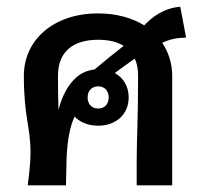

<svg xmlns="http://www.w3.org/2000/svg" viewBox="-20 -557 607 577"><path d="M275 -297.5C295 -297.5 306.7 -283.3 306.7 -264.2C306.7 -245 295 -230.8 275 -230.8C255 -230.8 243.3 -245 243.3 -264.2C243.3 -283.3 255 -297.5 275 -297.5ZM390.8 0H497.5V-329.2C497.5 -365.8 486.7 -400 467.5 -428.3C487.5 -438.3 510 -443.3 539.2 -444.2L521.7 -536.7C471.7 -532.5 438.3 -506.7 413.3 -480.8C376.7 -503.3 330 -516.7 275 -516.7C139.2 -516.7 51.7 -435.8 51.7 -329.2C51.7 -202.5 71.7 -179.2 71.7 -97.5C71.7 -59.2 63.3 0 63.3 0H178.3L180 -79.2C182.5 -139.2 190.8 -178.3 204.2 -206.7C220.8 -189.2 245.8 -179.2 275 -179.2C327.5 -179.2 366.7 -212.5 366.7 -264.2C366.7 -297.5 350.8 -323.3 325 -337.5C344.2 -351.7 364.2 -366.7 385 -380.8C391.7 -366.7 395 -350 395 -329.2C395 -195.8 390.8 -135 390.8 -79.2ZM351.7 -419.2C321.7 -395.8 291.7 -371.7 264.2 -348.3C243.3 -345.8 224.2 -337.5 210 -325C182.5 -300.8 165.8 -265.8 155.8 -226.7C155 -253.3 154.2 -285.8 154.2 -329.2C154.2 -405.8 204.2 -437.5 275 -437.5C305 -437.5 331.7 -431.7 351.7 -419.2Z"/></svg>

Font: Boon SemiBold
Style: Regular
Weight: 600
Designer: Sungsit Sawaiwan
Foundry: FontUni
Version: Version 2.0